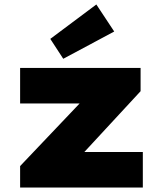

<svg xmlns="http://www.w3.org/2000/svg" viewBox="-20 -839 737 859"><path d="M70 0V-96L414 -458L421 -376H70V-535H609V-431L288 -84L278 -159H619V0ZM263 -576 205 -665 411 -819 491 -698Z"/></svg>

Font: Lexend Exa Black
Style: Regular
Weight: 900
Designer: Bonnie Shaver-Troup, Thomas Jockin
Foundry: Lexend
Version: Version 1.007